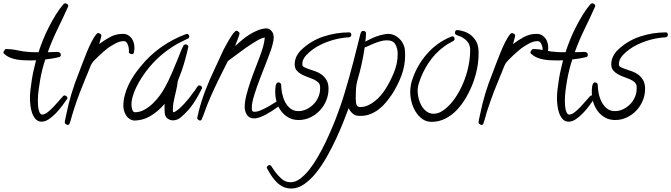

<svg xmlns="http://www.w3.org/2000/svg" viewBox="-60 -674 3972 1136"><path d="M343.8 -639.6Q343.8 -637.7 343.3 -636.7Q342.8 -635.7 342.8 -634.8Q312.5 -567.4 280.3 -501.5Q248 -435.5 222.7 -365.2Q233.4 -365.2 243.2 -365.7Q252.9 -366.2 263.7 -366.2Q268.6 -366.2 274.9 -366.7Q281.2 -367.2 286.6 -365.7Q292 -364.3 295.9 -360.8Q299.8 -357.4 299.8 -349.6Q299.8 -339.8 292 -336.9Q285.2 -335 273.9 -332.5Q262.7 -330.1 250.5 -328.1Q238.3 -326.2 227.1 -324.7Q215.8 -323.2 208 -322.3Q199.2 -296.9 191.4 -266.1Q183.6 -235.4 177.7 -202.6Q171.9 -169.9 168 -138.2Q164.1 -106.4 164.1 -80.1Q164.1 -73.2 164.6 -59.1Q165 -44.9 167.5 -31.2Q169.9 -17.6 175.3 -6.8Q180.7 3.9 190.4 3.9Q204.1 3.9 221.7 -9.8Q239.3 -23.4 256.3 -41.5Q273.4 -59.6 288.6 -77.6Q303.7 -95.7 313.5 -105.5Q317.4 -109.4 322.3 -109.4Q328.1 -109.4 333.5 -104.5Q338.9 -99.6 338.9 -93.8Q338.9 -90.8 335.9 -86.9Q325.2 -71.3 308.1 -48.3Q291 -25.4 271 -4.4Q251 16.6 229 31.2Q207 45.9 186.5 45.9Q164.1 45.9 150.4 30.3Q136.7 14.6 129.4 -7.3Q122.1 -29.3 119.6 -53.2Q117.2 -77.1 117.2 -93.8Q117.2 -117.2 120.6 -146.5Q124 -175.8 128.9 -206.1Q133.8 -236.3 140.6 -265.1Q147.5 -293.9 153.3 -317.4Q145.5 -317.4 138.2 -316.9Q130.9 -316.4 123 -316.4Q102.5 -316.4 81.1 -317.4Q59.6 -318.4 39.1 -321.8Q18.6 -325.2 -1 -333.5Q-20.5 -341.8 -36.1 -356.4Q-40 -359.4 -40 -365.2Q-40 -367.2 -34.2 -375.5Q-28.3 -383.8 -26.4 -383.8Q9.8 -383.8 44.9 -376Q80.1 -368.2 116.2 -366.2Q127.9 -365.2 140.1 -365.2Q152.3 -365.2 165 -365.2H168Q178.7 -398.4 194.3 -437.5Q210 -476.6 229.5 -514.6Q249 -552.7 271 -588.4Q293 -624 316.4 -650.4Q322.3 -654.3 326.2 -654.3Q332 -654.3 337.9 -649.9Q343.8 -645.5 343.8 -639.6Z M735.4 -390.6Q735.4 -382.8 734.4 -376Q733.4 -369.1 731.4 -361.3Q729.5 -353.5 720.7 -353.5Q716.8 -353.5 709.5 -356.9Q702.1 -360.4 702.1 -364.3L703.1 -373Q703.1 -379.9 701.7 -389.6Q700.2 -399.4 696.8 -408.7Q693.4 -418 687.5 -424.3Q681.6 -430.7 671.9 -430.7Q648.4 -430.7 622.1 -416.5Q595.7 -402.3 577.1 -388.7Q569.3 -382.8 555.7 -371.1Q542 -359.4 527.3 -345.7Q512.7 -332 500.5 -319.3Q488.3 -306.6 483.4 -298.8Q480.5 -294.9 476.1 -284.7Q471.7 -274.4 467.3 -262.7Q462.9 -251 458.5 -240.2Q454.1 -229.5 451.2 -223.6Q431.6 -176.8 413.6 -129.9Q395.5 -83 379.9 -35.2Q372.1 -12.7 365.7 11.2Q359.4 35.2 351.6 57.6Q347.7 65.4 341.8 65.4Q337.9 65.4 330.6 61Q323.2 56.6 323.2 52.7Q323.2 42 326.7 28.3Q330.1 14.6 332 3.9Q344.7 -59.6 363.3 -121.1Q381.8 -182.6 406.2 -242.2Q415 -265.6 427.2 -297.9Q439.5 -330.1 453.1 -363.8Q466.8 -397.5 481.9 -427.2Q497.1 -457 512.7 -474.6Q516.6 -478.5 521.5 -478.5Q525.4 -478.5 532.7 -474.1Q540 -469.7 540 -464.8Q540 -461.9 538.1 -454.6Q536.1 -447.3 534.2 -439Q532.2 -430.7 529.8 -423.3Q527.3 -416 526.4 -413.1Q557.6 -436.5 591.8 -455.1Q626 -473.6 667 -473.6Q684.6 -473.6 697.3 -466.3Q710 -459 718.8 -447.3Q727.5 -435.5 731.4 -420.9Q735.4 -406.2 735.4 -390.6Z M1135.7 -152.3Q1110.4 -100.6 1083 -60.1Q1055.7 -19.5 1011.7 18.6Q990.2 38.1 962.9 38.1Q948.2 38.1 935.1 29.8Q921.9 21.5 917 6.8Q915 2 914.6 -6.8Q914.1 -15.6 913.6 -25.4Q913.1 -35.2 913.6 -44.4Q914.1 -53.7 914.1 -59.6Q879.9 -18.6 833.5 10.3Q787.1 39.1 731.4 39.1Q728.5 39.1 723.1 37.1Q717.8 35.2 714.8 34.2Q692.4 23.4 681.2 0Q669.9 -23.4 669.9 -46.9Q669.9 -79.1 678.2 -110.8Q686.5 -142.6 700.7 -172.4Q714.8 -202.1 733.4 -229.5Q752 -256.8 772.5 -281.2Q825.2 -346.7 893.6 -395Q961.9 -443.4 1042 -472.7Q1043 -473.6 1045.9 -473.6Q1052.7 -473.6 1056.2 -468.8Q1059.6 -463.9 1059.6 -458Q1059.6 -449.2 1052.7 -446.3Q1036.1 -437.5 1020 -430.2Q1003.9 -422.9 988.3 -414.1Q879.9 -351.6 805.7 -253.9Q791 -234.4 775.4 -210Q759.8 -185.5 747.1 -159.7Q734.4 -133.8 726.1 -106.4Q717.8 -79.1 717.8 -53.7Q717.8 -49.8 718.8 -42.5Q719.7 -35.2 721.7 -27.8Q723.6 -20.5 728 -15.1Q732.4 -9.8 738.3 -9.8Q766.6 -9.8 793.5 -24.4Q820.3 -39.1 843.8 -61.5Q867.2 -84 885.7 -109.4Q904.3 -134.8 916 -157.2Q938.5 -198.2 956.1 -239.7Q973.6 -281.2 991.2 -323.2Q998 -340.8 1007.3 -364.3Q1016.6 -387.7 1025.4 -404.3Q1029.3 -411.1 1038.1 -411.1Q1044.9 -411.1 1049.8 -407.2Q1054.7 -403.3 1054.7 -396.5L1053.7 -394.5Q1045.9 -359.4 1036.1 -323.7Q1026.4 -288.1 1014.6 -253.9Q1009.8 -240.2 1002.9 -223.6Q996.1 -207 992.2 -195.3Q990.2 -188.5 989.7 -181.6Q989.3 -174.8 988.3 -168Q985.4 -152.3 981.9 -137.2Q978.5 -122.1 974.6 -106.4Q969.7 -86.9 966.3 -66.9Q962.9 -46.9 962.9 -26.4Q962.9 -21.5 962.9 -17.6Q962.9 -13.7 963.9 -9.8Q970.7 -9.8 980 -15.6Q989.3 -21.5 999 -29.8Q1008.8 -38.1 1017.1 -46.9Q1025.4 -55.7 1030.3 -60.5Q1059.6 -91.8 1085.9 -129.9Q1092.8 -137.7 1098.1 -147Q1103.5 -156.2 1110.4 -164.1Q1113.3 -168.9 1119.1 -168.9Q1126 -168.9 1130.9 -164.1Q1135.7 -159.2 1135.7 -152.3Z M1608.4 -65.4Q1608.4 -59.6 1603.5 -56.6Q1592.8 -47.9 1578.1 -37.1Q1563.5 -26.4 1546.9 -16.1Q1530.3 -5.9 1514.2 2.9Q1498 11.7 1485.4 16.6Q1462.9 26.4 1443.4 26.4Q1414.1 26.4 1400.9 5.4Q1387.7 -15.6 1387.7 -41Q1387.7 -71.3 1397.5 -109.9Q1407.2 -148.4 1420.9 -188.5Q1434.6 -228.5 1449.7 -267.1Q1464.8 -305.7 1475.6 -335Q1486.3 -363.3 1495.1 -392.1Q1503.9 -420.9 1506.8 -452.1Q1489.3 -450.2 1459 -432.6Q1428.7 -415 1396 -392.1Q1363.3 -369.1 1334 -346.7Q1304.7 -324.2 1288.1 -312.5L1252.9 -242.2Q1229.5 -196.3 1208.5 -150.9Q1187.5 -105.5 1168 -58.6Q1159.2 -36.1 1151.4 -13.7Q1143.6 8.8 1133.8 31.2Q1130.9 39.1 1123 39.1Q1119.1 39.1 1112.8 34.2Q1106.4 29.3 1106.4 25.4Q1106.4 24.4 1107.9 19Q1109.4 13.7 1110.8 6.8Q1112.3 0 1113.8 -5.9Q1115.2 -11.7 1115.2 -13.7Q1131.8 -78.1 1155.8 -140.6Q1179.7 -203.1 1209 -263.7Q1222.7 -292 1235.4 -320.8Q1248 -349.6 1261.7 -377.9Q1267.6 -388.7 1275.9 -404.3Q1284.2 -419.9 1293.5 -436Q1302.7 -452.1 1312.5 -466.3Q1322.3 -480.5 1331.1 -488.3Q1335 -492.2 1339.8 -492.2Q1343.8 -492.2 1350.6 -486.8Q1357.4 -481.4 1357.4 -476.6Q1357.4 -473.6 1354 -462.9Q1350.6 -452.1 1345.7 -439.9Q1340.8 -427.7 1336.4 -416.5Q1332 -405.3 1331.1 -401.4Q1347.7 -417 1369.6 -435.5Q1391.6 -454.1 1416.5 -469.7Q1441.4 -485.4 1467.8 -495.6Q1494.1 -505.9 1517.6 -505.9Q1531.2 -505.9 1543.5 -493.7Q1555.7 -481.4 1557.6 -467.8Q1559.6 -458 1559.6 -453.1Q1559.6 -436.5 1553.2 -412.6Q1546.9 -388.7 1541 -372.1Q1531.2 -343.8 1512.7 -297.4Q1494.1 -251 1475.6 -202.1Q1457 -153.3 1443.4 -108.4Q1429.7 -63.5 1429.7 -38.1Q1429.7 -27.3 1431.6 -20Q1433.6 -12.7 1446.3 -12.7Q1463.9 -12.7 1487.8 -23.4Q1511.7 -34.2 1534.2 -47.4Q1556.6 -60.5 1573.2 -71.3Q1589.8 -82 1593.8 -82Q1599.6 -82 1604 -76.7Q1608.4 -71.3 1608.4 -65.4Z M2018.6 -468.8Q2018.6 -456.1 2006.8 -454.1Q2002 -452.1 1997.6 -452.6Q1993.2 -453.1 1988.3 -452.1Q1976.6 -451.2 1965.3 -449.2Q1954.1 -447.3 1942.4 -445.3Q1889.6 -434.6 1839.4 -410.6Q1789.1 -386.7 1752 -347.7Q1741.2 -335.9 1734.9 -322.8Q1728.5 -309.6 1728.5 -293Q1728.5 -282.2 1740.2 -276.4Q1752 -270.5 1769 -264.6Q1786.1 -258.8 1806.2 -252Q1826.2 -245.1 1843.3 -232.4Q1860.4 -219.7 1872.1 -199.7Q1883.8 -179.7 1883.8 -148.4Q1883.8 -112.3 1870.1 -79.1Q1856.4 -45.9 1832 -20Q1807.6 5.9 1775.4 21Q1743.2 36.1 1707 36.1Q1672.9 36.1 1647 21.5Q1621.1 6.8 1603.5 -16.6Q1585.9 -40 1577.1 -69.8Q1568.4 -99.6 1568.4 -130.9Q1568.4 -136.7 1568.8 -146Q1569.3 -155.3 1570.8 -164.1Q1572.3 -172.9 1576.2 -179.7Q1580.1 -186.5 1587.9 -186.5Q1592.8 -186.5 1598.1 -182.6Q1603.5 -178.7 1603.5 -172.9Q1603.5 -150.4 1608.9 -123Q1614.3 -95.7 1626 -72.3Q1637.7 -48.8 1657.2 -32.7Q1676.8 -16.6 1705.1 -16.6Q1730.5 -16.6 1753.9 -27.8Q1777.3 -39.1 1795.4 -57.6Q1813.5 -76.2 1823.7 -100.1Q1834 -124 1834 -149.4V-159.2Q1834 -175.8 1822.8 -186.5Q1811.5 -197.3 1794.9 -204.6Q1778.3 -211.9 1758.8 -218.8Q1739.3 -225.6 1722.7 -234.9Q1706.1 -244.1 1694.8 -257.8Q1683.6 -271.5 1683.6 -293.9Q1683.6 -317.4 1693.8 -338.9Q1704.1 -360.4 1720.7 -377Q1778.3 -432.6 1853 -457.5Q1927.7 -482.4 2006.8 -482.4Q2012.7 -482.4 2015.6 -478Q2018.6 -473.6 2018.6 -468.8Z M2336.9 -346.7Q2336.9 -284.2 2314.9 -226.1Q2293 -168 2258.8 -115.2Q2242.2 -90.8 2223.1 -67.9Q2204.1 -44.9 2181.2 -27.3Q2158.2 -9.8 2131.3 1Q2104.5 11.7 2073.2 11.7Q2069.3 11.7 2061 11.2Q2052.7 10.7 2049.8 9.8Q2034.2 5.9 2021.5 -6.8Q2008.8 -19.5 2002.9 -34.2Q1991.2 -2.9 1972.7 44.4Q1954.1 91.8 1929.7 144.5Q1905.3 197.3 1875.5 250.5Q1845.7 303.7 1812 346.2Q1778.3 388.7 1740.7 415Q1703.1 441.4 1664.1 441.4Q1636.7 441.4 1615.2 431.2Q1593.8 420.9 1576.7 403.8Q1559.6 386.7 1545.9 365.7Q1532.2 344.7 1520.5 323.2Q1518.6 319.3 1518.6 317.4Q1518.6 311.5 1523.9 307.1Q1529.3 302.7 1534.2 302.7Q1541 302.7 1544.9 308.6Q1549.8 316.4 1554.7 323.2Q1559.6 330.1 1564.5 337.9Q1581.1 361.3 1604.5 382.8Q1627.9 404.3 1659.2 404.3Q1687.5 404.3 1715.3 383.8Q1743.2 363.3 1769.5 330.1Q1795.9 296.9 1819.3 256.3Q1842.8 215.8 1862.3 175.8Q1881.8 135.7 1897 100.1Q1912.1 64.5 1920.9 43Q1955.1 -43.9 1981.4 -131.8Q2007.8 -219.7 2031.2 -310.5Q2039.1 -340.8 2046.4 -370.1Q2053.7 -399.4 2061.5 -429.7Q2065.4 -442.4 2067.9 -455.6Q2070.3 -468.8 2075.2 -481.4Q2079.1 -491.2 2088.9 -491.2Q2095.7 -491.2 2100.6 -487.8Q2105.5 -484.4 2105.5 -477.5Q2105.5 -466.8 2104.5 -454.1Q2103.5 -441.4 2101.6 -427.7Q2105.5 -429.7 2108.4 -431.2Q2111.3 -432.6 2114.3 -434.6Q2140.6 -448.2 2164.6 -457.5Q2188.5 -466.8 2217.8 -471.7Q2222.7 -472.7 2227.1 -473.1Q2231.4 -473.6 2236.3 -473.6Q2254.9 -473.6 2271.5 -466.3Q2288.1 -459 2301.3 -446.8Q2314.5 -434.6 2323.2 -418.5Q2332 -402.3 2335 -384.8Q2335.9 -375 2336.4 -365.7Q2336.9 -356.4 2336.9 -346.7ZM2293 -354.5Q2293 -387.7 2279.3 -411.6Q2265.6 -435.5 2228.5 -435.5Q2210 -435.5 2188.5 -429.2Q2167 -422.9 2148.4 -415Q2129.9 -407.2 2115.7 -400.4Q2101.6 -393.6 2097.7 -393.6Q2091.8 -353.5 2083.5 -313.5Q2075.2 -273.4 2067.4 -244.1Q2063.5 -227.5 2058.1 -210.4Q2052.7 -193.4 2049.8 -176.8Q2046.9 -161.1 2045.9 -138.7Q2044.9 -116.2 2044.9 -99.6Q2044.9 -93.8 2044.9 -84.5Q2044.9 -75.2 2046.4 -66.4Q2047.9 -57.6 2051.3 -50.8Q2054.7 -43.9 2062.5 -42Q2065.4 -41 2068.8 -41Q2072.3 -41 2075.2 -41Q2096.7 -41 2117.7 -50.8Q2138.7 -60.5 2157.2 -75.2Q2175.8 -89.8 2191.4 -107.9Q2207 -126 2217.8 -142.6Q2248 -189.5 2270.5 -244.1Q2293 -298.8 2293 -354.5Z M2771.5 -351.6Q2771.5 -314.5 2763.2 -270.5Q2754.9 -226.6 2738.3 -182.6Q2721.7 -138.7 2697.8 -97.2Q2673.8 -55.7 2643.1 -23.4Q2612.3 8.8 2574.7 27.8Q2537.1 46.9 2494.1 46.9Q2461.9 46.9 2438.5 29.8Q2415 12.7 2398.9 -13.7Q2382.8 -40 2375 -70.8Q2367.2 -101.6 2367.2 -128.9Q2367.2 -161.1 2376 -192.4Q2403.3 -282.2 2463.9 -352.5Q2524.4 -422.9 2611.3 -458Q2613.3 -459 2616.2 -459Q2623 -459 2626.5 -454.1Q2629.9 -449.2 2629.9 -443.4Q2629.9 -436.5 2622.1 -431.6Q2608.4 -423.8 2594.7 -416.5Q2581.1 -409.2 2567.4 -398.4Q2513.7 -359.4 2475.6 -301.8Q2437.5 -244.1 2418 -180.7Q2411.1 -160.2 2411.1 -134.8Q2411.1 -114.3 2417 -90.8Q2422.9 -67.4 2434.6 -47.4Q2446.3 -27.3 2464.4 -14.2Q2482.4 -1 2506.8 -1Q2522.5 -1 2536.6 -6.8Q2550.8 -12.7 2563.5 -21.5Q2600.6 -47.9 2629.9 -89.8Q2659.2 -131.8 2679.7 -180.2Q2700.2 -228.5 2710.9 -278.8Q2721.7 -329.1 2721.7 -374V-385.7Q2719.7 -411.1 2704.6 -428.7Q2689.5 -446.3 2667 -457Q2660.2 -460 2653.8 -461.9Q2647.5 -463.9 2641.6 -466.8Q2631.8 -470.7 2631.8 -480.5Q2631.8 -487.3 2635.7 -492.2Q2639.6 -497.1 2646.5 -496.1H2647.5Q2668.9 -494.1 2689.9 -486.3Q2710.9 -478.5 2727.5 -464.8Q2744.1 -451.2 2755.4 -432.6Q2766.6 -414.1 2769.5 -390.6Q2771.5 -380.9 2771.5 -371.6Q2771.5 -362.3 2771.5 -351.6Z M3183.6 -390.6Q3183.6 -382.8 3182.6 -376Q3181.6 -369.1 3179.7 -361.3Q3177.7 -353.5 3168.9 -353.5Q3165 -353.5 3157.7 -356.9Q3150.4 -360.4 3150.4 -364.3L3151.4 -373Q3151.4 -379.9 3149.9 -389.6Q3148.4 -399.4 3145 -408.7Q3141.6 -418 3135.7 -424.3Q3129.9 -430.7 3120.1 -430.7Q3096.7 -430.7 3070.3 -416.5Q3043.9 -402.3 3025.4 -388.7Q3017.6 -382.8 3003.9 -371.1Q2990.2 -359.4 2975.6 -345.7Q2960.9 -332 2948.7 -319.3Q2936.5 -306.6 2931.6 -298.8Q2928.7 -294.9 2924.3 -284.7Q2919.9 -274.4 2915.5 -262.7Q2911.1 -251 2906.7 -240.2Q2902.3 -229.5 2899.4 -223.6Q2879.9 -176.8 2861.8 -129.9Q2843.8 -83 2828.1 -35.2Q2820.3 -12.7 2814 11.2Q2807.6 35.2 2799.8 57.6Q2795.9 65.4 2790 65.4Q2786.1 65.4 2778.8 61Q2771.5 56.6 2771.5 52.7Q2771.5 42 2774.9 28.3Q2778.3 14.6 2780.3 3.9Q2793 -59.6 2811.5 -121.1Q2830.1 -182.6 2854.5 -242.2Q2863.3 -265.6 2875.5 -297.9Q2887.7 -330.1 2901.4 -363.8Q2915 -397.5 2930.2 -427.2Q2945.3 -457 2960.9 -474.6Q2964.8 -478.5 2969.7 -478.5Q2973.6 -478.5 2981 -474.1Q2988.3 -469.7 2988.3 -464.8Q2988.3 -461.9 2986.3 -454.6Q2984.4 -447.3 2982.4 -439Q2980.5 -430.7 2978 -423.3Q2975.6 -416 2974.6 -413.1Q3005.9 -436.5 3040 -455.1Q3074.2 -473.6 3115.2 -473.6Q3132.8 -473.6 3145.5 -466.3Q3158.2 -459 3167 -447.3Q3175.8 -435.5 3179.7 -420.9Q3183.6 -406.2 3183.6 -390.6Z M3461.9 -639.6Q3461.9 -637.7 3461.4 -636.7Q3460.9 -635.7 3460.9 -634.8Q3430.7 -567.4 3398.4 -501.5Q3366.2 -435.5 3340.8 -365.2Q3351.6 -365.2 3361.3 -365.7Q3371.1 -366.2 3381.8 -366.2Q3386.7 -366.2 3393.1 -366.7Q3399.4 -367.2 3404.8 -365.7Q3410.2 -364.3 3414.1 -360.8Q3418 -357.4 3418 -349.6Q3418 -339.8 3410.2 -336.9Q3403.3 -335 3392.1 -332.5Q3380.9 -330.1 3368.7 -328.1Q3356.4 -326.2 3345.2 -324.7Q3334 -323.2 3326.2 -322.3Q3317.4 -296.9 3309.6 -266.1Q3301.8 -235.4 3295.9 -202.6Q3290 -169.9 3286.1 -138.2Q3282.2 -106.4 3282.2 -80.1Q3282.2 -73.2 3282.7 -59.1Q3283.2 -44.9 3285.6 -31.2Q3288.1 -17.6 3293.5 -6.8Q3298.8 3.9 3308.6 3.9Q3322.3 3.9 3339.8 -9.8Q3357.4 -23.4 3374.5 -41.5Q3391.6 -59.6 3406.7 -77.6Q3421.9 -95.7 3431.6 -105.5Q3435.5 -109.4 3440.4 -109.4Q3446.3 -109.4 3451.7 -104.5Q3457 -99.6 3457 -93.8Q3457 -90.8 3454.1 -86.9Q3443.4 -71.3 3426.3 -48.3Q3409.2 -25.4 3389.2 -4.4Q3369.1 16.6 3347.2 31.2Q3325.2 45.9 3304.7 45.9Q3282.2 45.9 3268.6 30.3Q3254.9 14.6 3247.6 -7.3Q3240.2 -29.3 3237.8 -53.2Q3235.4 -77.1 3235.4 -93.8Q3235.4 -117.2 3238.8 -146.5Q3242.2 -175.8 3247.1 -206.1Q3252 -236.3 3258.8 -265.1Q3265.6 -293.9 3271.5 -317.4Q3263.7 -317.4 3256.3 -316.9Q3249 -316.4 3241.2 -316.4Q3220.7 -316.4 3199.2 -317.4Q3177.7 -318.4 3157.2 -321.8Q3136.7 -325.2 3117.2 -333.5Q3097.7 -341.8 3082 -356.4Q3078.1 -359.4 3078.1 -365.2Q3078.1 -367.2 3084 -375.5Q3089.8 -383.8 3091.8 -383.8Q3127.9 -383.8 3163.1 -376Q3198.2 -368.2 3234.4 -366.2Q3246.1 -365.2 3258.3 -365.2Q3270.5 -365.2 3283.2 -365.2H3286.1Q3296.9 -398.4 3312.5 -437.5Q3328.1 -476.6 3347.7 -514.6Q3367.2 -552.7 3389.2 -588.4Q3411.1 -624 3434.6 -650.4Q3440.4 -654.3 3444.3 -654.3Q3450.2 -654.3 3456.1 -649.9Q3461.9 -645.5 3461.9 -639.6Z M3891.6 -468.8Q3891.6 -456.1 3879.9 -454.1Q3875 -452.1 3870.6 -452.6Q3866.2 -453.1 3861.3 -452.1Q3849.6 -451.2 3838.4 -449.2Q3827.1 -447.3 3815.4 -445.3Q3762.7 -434.6 3712.4 -410.6Q3662.1 -386.7 3625 -347.7Q3614.3 -335.9 3607.9 -322.8Q3601.6 -309.6 3601.6 -293Q3601.6 -282.2 3613.3 -276.4Q3625 -270.5 3642.1 -264.6Q3659.2 -258.8 3679.2 -252Q3699.2 -245.1 3716.3 -232.4Q3733.4 -219.7 3745.1 -199.7Q3756.8 -179.7 3756.8 -148.4Q3756.8 -112.3 3743.2 -79.1Q3729.5 -45.9 3705.1 -20Q3680.7 5.9 3648.4 21Q3616.2 36.1 3580.1 36.1Q3545.9 36.1 3520 21.5Q3494.1 6.8 3476.6 -16.6Q3459 -40 3450.2 -69.8Q3441.4 -99.6 3441.4 -130.9Q3441.4 -136.7 3441.9 -146Q3442.4 -155.3 3443.8 -164.1Q3445.3 -172.9 3449.2 -179.7Q3453.1 -186.5 3460.9 -186.5Q3465.8 -186.5 3471.2 -182.6Q3476.6 -178.7 3476.6 -172.9Q3476.6 -150.4 3481.9 -123Q3487.3 -95.7 3499 -72.3Q3510.7 -48.8 3530.3 -32.7Q3549.8 -16.6 3578.1 -16.6Q3603.5 -16.6 3627 -27.8Q3650.4 -39.1 3668.5 -57.6Q3686.5 -76.2 3696.8 -100.1Q3707 -124 3707 -149.4V-159.2Q3707 -175.8 3695.8 -186.5Q3684.6 -197.3 3668 -204.6Q3651.4 -211.9 3631.8 -218.8Q3612.3 -225.6 3595.7 -234.9Q3579.1 -244.1 3567.9 -257.8Q3556.6 -271.5 3556.6 -293.9Q3556.6 -317.4 3566.9 -338.9Q3577.1 -360.4 3593.8 -377Q3651.4 -432.6 3726.1 -457.5Q3800.8 -482.4 3879.9 -482.4Q3885.7 -482.4 3888.7 -478Q3891.6 -473.6 3891.6 -468.8Z"/></svg>

Font: Calligraffitti
Style: Regular
Weight: 400
Designer: Dathan Boardman
Foundry: Open Window
Version: Version 1.001